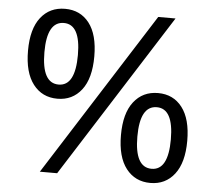

<svg xmlns="http://www.w3.org/2000/svg" viewBox="-52 -786 955 851"><g transform="rotate(5 425.5 -361.0)"><path d="M155 0 618 -729H695L232 0ZM204 -329Q136 -329 96 -381Q56 -433 56 -530Q56 -627 96 -678Q136 -729 204 -729Q272 -729 311.5 -678Q351 -627 351 -530Q351 -432 311 -380.5Q271 -329 204 -329ZM204 -392Q278 -392 278 -530Q278 -666 204 -666Q129 -666 129 -530Q129 -392 204 -392ZM647 7Q579 7 539 -44.5Q499 -96 499 -193Q499 -290 539 -341.5Q579 -393 647 -393Q715 -393 754.5 -341.5Q794 -290 794 -193Q794 -96 754 -44.5Q714 7 647 7ZM647 -56Q721 -56 721 -193Q721 -330 647 -330Q572 -330 572 -193Q572 -56 647 -56Z"/></g></svg>

Font: Mona Sans Medium
Style: Regular
Weight: 500
Designer: Deni Anggara
Foundry: GitHub
Version: Version 2.000;Glyphs 3.2.3 (3260)